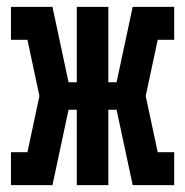

<svg xmlns="http://www.w3.org/2000/svg" viewBox="-20 -540 540 560"><path d="M133 0H12V-96H60L95 -260L60 -424H12V-520H133L180 -300H204V-520H296V-300H320L367 -520H488V-424H440L405 -260L440 -96H488V0H367L320 -220H296V0H204V-220H180Z"/></svg>

Font: Iosevka Curly Slab
Style: Bold
Weight: 700
Monospace: yes
Designer: Belleve Invis
Foundry: Belleve Invis
Version: Version 22.1.2; ttfautohint (v1.8.4)